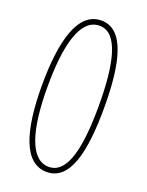

<svg xmlns="http://www.w3.org/2000/svg" viewBox="-139 -794 665 870"><g transform="rotate(20 193.5 -359.0)"><path d="M343 -358C343 -570 308 -724 197 -724C85 -724 43 -573 43 -355C43 -139 86 6 197 6C308 6 343 -142 343 -358ZM69 -358C69 -559 104 -699 197 -699C288 -699 317 -554 317 -357C317 -160 289 -19 198 -19C106 -19 69 -157 69 -358Z"/></g></svg>

Font: Noto Sans Arabic ExtCond Thin
Style: Regular
Weight: 100
Width: 2
Designer: Monotype Design Team, Nadine Chahine, Nizar Qandah and Khaled Hosny
Foundry: Monotype Imaging Inc.
Version: Version 2.012